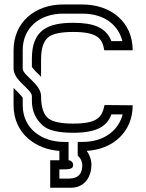

<svg xmlns="http://www.w3.org/2000/svg" viewBox="-20 -687 665 873"><path d="M83.3 -209.4V-242.7C80.2 -247.9 71.9 -256.2 60.4 -268.8L41.7 -287.5V-208.3C41.7 -77.2 146.4 -7.3 250 -1V41.7H208.3V166.7H302.1C368.8 166.7 395.8 111.5 395.8 62.5C395.8 36.5 385.4 14.6 375 0V-1C489.8 -7.7 583.3 -84 583.3 -208.3L455.2 -209.4C444.1 -155.8 426 -125 312.5 -125C259.4 -125 222.9 -132.3 202.1 -146.9C178.1 -164.6 166.7 -199 166.7 -250C166.7 -304.7 83.3 -344.1 83.3 -375V-459.4C83.3 -560.5 159.9 -625 267.7 -625H354.2C465.6 -625 521.2 -562.8 536.5 -500H486.5C461.6 -562.2 406.9 -583.3 312.5 -583.3C197.6 -583.3 125 -550.8 125 -420.8V-382.3C147.4 -353.5 158.1 -349 166.7 -337.5V-416.7C166.7 -467.7 178.1 -502.1 202.1 -519.8C222.9 -534.4 259.4 -541.7 312.5 -541.7C426.2 -541.7 445.2 -510.4 454.2 -458.3H583.3C583.3 -586.2 485.2 -666.7 354.2 -666.7H267.7C135.9 -666.7 41.7 -583.3 41.7 -458.3V-375C41.7 -320.3 125 -280.9 125 -250V-229.2C125 -181.2 142.7 -142.7 178.1 -113.5C202.1 -93.8 246.9 -83.3 312.5 -83.3C423.8 -83.3 467.6 -114.9 486.5 -166.7H537.5C520.9 -100.1 460 -41.7 354.2 -41.7H333.3V20.8C347.9 33.3 354.2 50 354.2 62.5C354.2 94.8 343.8 125 291.7 125H250V83.3C297.9 83.3 312.5 82.3 312.5 62.5C312.5 51 302.1 41.7 291.7 41.7V-41.7H270.8C172.2 -41.7 83.3 -100 83.3 -209.4Z"/></svg>

Font: Sportrop
Style: Regular
Weight: 500
Version: Version 0.9